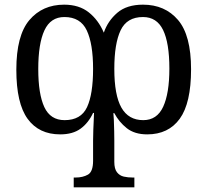

<svg xmlns="http://www.w3.org/2000/svg" viewBox="-20 -566 889 823"><path d="M296 237V195H304Q335 195 357 182.5Q379 170 379 123V37Q379 16 380 -10Q381 -36 382 -56Q383 -76 383 -82H379Q359 -39 325.5 -14.5Q292 10 238 10Q147 10 98.5 -56.5Q50 -123 50 -267Q50 -414 106 -480Q162 -546 255 -546Q319 -546 360.5 -513Q402 -480 425 -426Q442 -476 482.5 -511Q523 -546 593 -546Q687 -546 743 -480.5Q799 -415 799 -269Q799 -124 750.5 -57Q702 10 611 10Q557 10 523.5 -16.5Q490 -43 470 -81H466Q467 -75 468 -52Q469 -29 469.5 -3.5Q470 22 470 36V128Q470 158 481.5 172.5Q493 187 510.5 191Q528 195 549 195H556V237ZM257 -51Q327 -51 353 -106.5Q379 -162 379 -271Q379 -378 352 -435.5Q325 -493 256 -493Q197 -493 170.5 -436Q144 -379 144 -270Q144 -163 170 -107Q196 -51 257 -51ZM594 -51Q653 -51 679.5 -108.5Q706 -166 706 -272Q706 -382 679 -437.5Q652 -493 593 -493Q524 -493 497 -436Q470 -379 470 -271Q470 -158 500.5 -104.5Q531 -51 594 -51Z"/></svg>

Font: Noto Serif SemiCondensed
Style: Regular
Weight: 400
Width: 4
Designer: Monotype Design Team
Foundry: Monotype Imaging Inc.
Version: Version 2.013